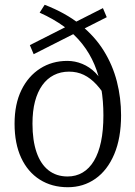

<svg xmlns="http://www.w3.org/2000/svg" viewBox="-20 -774 565 804"><path d="M417 -409 432 -353Q409 -393 384 -420Q359 -447 331 -460.5Q303 -474 269 -474Q234 -474 205.5 -459.5Q177 -445 157 -417Q137 -389 126.5 -349Q116 -309 116 -256Q116 -186 133 -136.5Q150 -87 183 -61Q216 -35 263 -35Q298 -35 326 -51.5Q354 -68 373.5 -100.5Q393 -133 403 -180.5Q413 -228 413 -291Q413 -351 404 -404Q395 -457 375.5 -503.5Q356 -550 324.5 -590Q293 -630 248.5 -662.5Q204 -695 146 -721L167 -754Q255 -720 316 -671Q377 -622 414.5 -561.5Q452 -501 469.5 -432.5Q487 -364 487 -291Q487 -196 458.5 -128.5Q430 -61 379.5 -25.5Q329 10 264 10Q197 10 146.5 -22Q96 -54 68.5 -113.5Q41 -173 41 -256Q41 -338 69.5 -396.5Q98 -455 148 -487Q198 -519 262 -519Q294 -519 324.5 -506.5Q355 -494 379.5 -469.5Q404 -445 417 -409ZM105 -585 411 -740 427 -702 121 -547Z"/></svg>

Font: Roboto Serif 28pt Condensed Light
Style: Regular
Weight: 300
Width: 3
Designer: Greg Gazdowicz
Foundry: Commercial Type
Version: Version 1.008